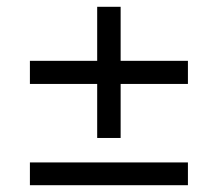

<svg xmlns="http://www.w3.org/2000/svg" viewBox="-20 -632 640 565"><path d="M266 -226V-385H68V-453H266V-612H335V-453H533V-385H335V-226ZM68 -87V-154H533V-87Z"/></svg>

Font: SUSE
Style: Regular
Weight: 400
Designer: Rene Bieder
Foundry: SUSE
Version: Version 1.000